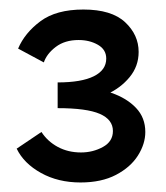

<svg xmlns="http://www.w3.org/2000/svg" viewBox="-20 -782 348 403"><path d="M144 -571V-598Q182 -598 214 -587Q246 -576 265.5 -555.5Q285 -535 285 -505Q285 -480 269.5 -455.5Q254 -431 223.5 -415Q193 -399 149 -399Q102 -399 66 -419Q30 -439 15 -470L67 -505Q80 -485 101.5 -473.5Q123 -462 150 -462Q175 -462 196 -473.5Q217 -485 217 -507Q217 -531 189.5 -543Q162 -555 101 -555V-609Q151 -609 177 -622Q203 -635 203 -659Q203 -678 185.5 -688Q168 -698 145 -698Q116 -698 97 -683.5Q78 -669 72 -651L18 -680Q32 -713 65 -737.5Q98 -762 155 -762Q214 -762 242.5 -735.5Q271 -709 271 -673Q271 -643 252 -620Q233 -597 204 -584Q175 -571 144 -571Z"/></svg>

Font: Ysabeau SC SemiBold
Style: Regular
Weight: 600
Designer: Christian Thalmann (Catharsis Fonts)
Version: Version 2.001;gftools[0.9.30]; featfreeze: smcp